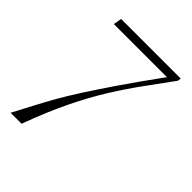

<svg xmlns="http://www.w3.org/2000/svg" viewBox="-188 -638 877 877"><g transform="rotate(45 250.0 -200.0)"><path d="M29 130Q56 79 79 35Q102 -9 128.5 -56Q155 -103 192.5 -161.5Q230 -220 284.5 -300Q339 -380 419 -490H76L83 -530H468L466 -514Q418 -448 371 -383.5Q324 -319 278.5 -246Q233 -173 188.5 -81.5Q144 10 100 130Z"/></g></svg>

Font: Spectral SC ExtraLight
Style: Italic
Weight: 275
Italic angle: -10°
Designer: Jean-Baptiste Levee
Foundry: Production Type
Version: Version 2.001